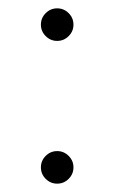

<svg xmlns="http://www.w3.org/2000/svg" viewBox="-20 -428 274 460"><path d="M78 -369Q78 -385 89.5 -396.5Q101 -408 117 -408Q133 -408 144.5 -396.5Q156 -385 156 -369Q156 -353 144.5 -341.5Q133 -330 117 -330Q101 -330 89.5 -341.5Q78 -353 78 -369ZM78 -27Q78 -43 89.5 -54.5Q101 -66 117 -66Q133 -66 144.5 -54.5Q156 -43 156 -27Q156 -11 144.5 0.5Q133 12 117 12Q101 12 89.5 0.5Q78 -11 78 -27Z"/></svg>

Font: Arima Madurai ExtraLight
Style: Regular
Weight: 275
Designer: Joana Correia and Natanael Gama
Foundry: NDISCOVER
Version: Version 1.020